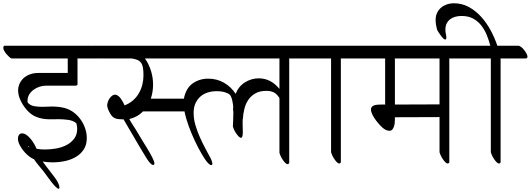

<svg xmlns="http://www.w3.org/2000/svg" viewBox="-48 -968 3259 1179"><path d="M62 -117Q62 -130 68.5 -139.5Q75 -149 87 -149Q101 -149 114.5 -139.5Q128 -130 140 -115.5Q152 -101 161.5 -84.5Q171 -68 177 -54Q190 -52 202.5 -51Q215 -50 228 -50Q261 -50 296 -56Q331 -62 360 -77Q389 -92 407.5 -116.5Q426 -141 426 -177Q426 -191 421 -211Q401 -228 370 -232Q339 -236 314 -236Q287 -236 262.5 -235.5Q238 -235 214.5 -239Q191 -243 169.5 -252.5Q148 -262 128 -281Q101 -307 82 -343.5Q63 -380 63 -415Q63 -432 70.5 -450.5Q78 -469 93 -484.5Q108 -500 132 -510Q156 -520 189 -520H368V-609H23Q17 -611 8.5 -618.5Q0 -626 -8 -635.5Q-16 -645 -22 -655.5Q-28 -666 -28 -675Q-28 -683 -22 -687H512Q519 -686 528.5 -678.5Q538 -671 546 -660.5Q554 -650 560 -639Q566 -628 566 -620Q566 -611 557 -609H427Q428 -607 428 -603V-448Q425 -444 419 -442H234Q215 -442 195 -435.5Q175 -429 158.5 -417Q142 -405 131.5 -388Q121 -371 121 -350Q121 -347 121 -343.5Q121 -340 123 -338L126 -334Q140 -320 162.5 -316Q185 -312 212 -312Q229 -312 245 -313Q261 -314 269 -314Q294 -314 321 -310.5Q348 -307 371 -297Q395 -287 416 -268.5Q437 -250 452.5 -226Q468 -202 476.5 -174.5Q485 -147 485 -120Q485 -80 467 -51.5Q449 -23 419 -5Q389 13 351 21Q313 29 273 29Q258 29 243 27.5Q228 26 214 24L237 55Q248 70 262 87.5Q276 105 288.5 122Q301 139 309 155.5Q317 172 317 184Q317 191 312 191Q306 191 294.5 180Q283 169 270.5 153Q258 137 244.5 118.5Q231 100 220 85Q209 71 192 51Q175 31 161 10L147 3Q136 -3 121 -16Q106 -29 93 -46Q80 -63 71 -81.5Q62 -100 62 -117ZM131 -64Q129 -68 129 -70Q126 -69 125 -66Z M716 -226Q712 -232 711 -235Q693 -235 679.5 -236.5Q666 -238 655.5 -243Q645 -248 636.5 -259Q628 -270 619 -289Q616 -295 613.5 -303Q611 -311 610 -319Q610 -328 613.5 -340Q617 -352 624 -362.5Q631 -373 640 -380Q649 -387 660 -387Q680 -383 694.5 -361.5Q709 -340 717 -321Q746 -332 768 -351Q790 -370 804.5 -395Q819 -420 826 -448Q833 -476 833 -504Q833 -533 830 -551.5Q827 -570 818.5 -582Q810 -594 796 -600Q782 -606 760 -609H562Q556 -611 547.5 -618.5Q539 -626 531 -635.5Q523 -645 517 -655.5Q511 -666 511 -675Q511 -683 517 -687H1836Q1843 -686 1852.5 -678.5Q1862 -671 1870 -660.5Q1878 -650 1884 -639Q1890 -628 1890 -620Q1890 -611 1881 -609H1727Q1728 -607 1728 -603V33Q1724 40 1718 40Q1711 40 1702.5 31Q1694 22 1686.5 10.5Q1679 -1 1674 -12.5Q1669 -24 1668 -29V-366Q1651 -393 1632 -401.5Q1613 -410 1587 -410Q1547 -410 1520 -394.5Q1493 -379 1476.5 -354.5Q1460 -330 1452.5 -299Q1445 -268 1443 -236L1442 -235V-201Q1442 -194 1442.5 -180.5Q1443 -167 1443 -154Q1443 -141 1440.5 -131.5Q1438 -122 1432 -122Q1425 -122 1416.5 -131Q1408 -140 1400.5 -151.5Q1393 -163 1388 -174.5Q1383 -186 1382 -191Q1382 -199 1383.5 -223Q1385 -247 1385 -276Q1385 -282 1384 -288.5Q1383 -295 1383 -298Q1383 -308 1384 -313Q1382 -333 1378.5 -350Q1375 -367 1369 -378Q1363 -389 1350 -395Q1337 -401 1323.5 -404Q1310 -407 1298 -407.5Q1286 -408 1281 -408Q1253 -408 1227.5 -400Q1202 -392 1183 -375.5Q1164 -359 1152.5 -334Q1141 -309 1141 -274Q1141 -238 1152 -200Q1163 -162 1179.5 -125Q1196 -88 1214 -54.5Q1232 -21 1247 7Q1256 27 1256 36Q1256 46 1249 46Q1240 46 1222 25Q1211 12 1191 -22Q1171 -56 1150 -100Q1129 -144 1111 -193Q1093 -242 1085 -284H830Q814 -267 791.5 -254.5Q769 -242 746 -237Q755 -220 767 -201.5Q779 -183 786 -172Q800 -147 819.5 -116Q839 -85 857 -55Q875 -25 887.5 -0.5Q900 24 900 35Q900 45 893 45Q885 45 875 34.5Q865 24 854 7Q843 -10 830.5 -31.5Q818 -53 805 -74ZM1081 -362Q1094 -427 1135.5 -456Q1177 -485 1231 -485Q1283 -485 1326.5 -460.5Q1370 -436 1399 -392Q1417 -438 1456.5 -462.5Q1496 -487 1541 -487Q1615 -487 1668 -422V-609H842Q866 -575 879 -533.5Q892 -492 892 -448Q892 -404 878 -362Z M1985 -609H1880Q1874 -611 1865.5 -618.5Q1857 -626 1849 -635.5Q1841 -645 1835 -655.5Q1829 -666 1829 -675Q1829 -683 1835 -687H2153Q2160 -686 2169.5 -678.5Q2179 -671 2187 -660.5Q2195 -650 2201 -639Q2207 -628 2207 -620Q2207 -611 2198 -609H2045V29Q2041 36 2035 36Q2028 36 2019.5 27Q2011 18 2003.5 6.5Q1996 -5 1991 -16.5Q1986 -28 1985 -33Z M2310 -177Q2302 -182 2288.5 -196Q2275 -210 2262 -227Q2249 -244 2239.5 -262.5Q2230 -281 2230 -295Q2230 -307 2237 -313.5Q2244 -320 2254.5 -322.5Q2265 -325 2276.5 -325.5Q2288 -326 2296 -326H2317V-609H2198Q2192 -611 2183.5 -618.5Q2175 -626 2167 -635.5Q2159 -645 2153 -655.5Q2147 -666 2147 -675Q2147 -683 2153 -687H2815Q2822 -686 2831.5 -678.5Q2841 -671 2849 -660.5Q2857 -650 2863 -639Q2869 -628 2869 -620Q2869 -611 2860 -609H2710Q2711 -607 2711 -603V-265V29Q2707 36 2701 36Q2694 36 2685.5 27Q2677 18 2669.5 6.5Q2662 -5 2657 -16.5Q2652 -28 2651 -33V-249Q2582 -249 2514 -248.5Q2446 -248 2377 -248V-237Q2377 -228 2376 -215.5Q2375 -203 2371.5 -192Q2368 -181 2361.5 -173Q2355 -165 2343 -165Q2334 -165 2325.5 -168.5Q2317 -172 2310 -177ZM2377 -326Q2446 -326 2514 -326.5Q2582 -327 2651 -327V-609H2376Q2377 -606 2377 -602ZM2291 -228V-229Q2290 -229 2290 -230Q2290 -228 2291 -228Z M2966 -609H2858Q2852 -611 2843.5 -618.5Q2835 -626 2827 -635.5Q2819 -645 2813 -655.5Q2807 -666 2807 -675Q2807 -683 2813 -687H2963Q2955 -718 2942 -750.5Q2929 -783 2909 -809.5Q2889 -836 2859 -853Q2829 -870 2786 -870Q2767 -870 2749.5 -865.5Q2732 -861 2718 -851Q2704 -841 2695.5 -825Q2687 -809 2687 -786Q2687 -775 2689 -764Q2691 -753 2693 -742Q2693 -725 2686 -725Q2681 -725 2673 -733Q2665 -741 2657.5 -751.5Q2650 -762 2643.5 -772Q2637 -782 2636 -785Q2632 -800 2629.5 -815Q2627 -830 2627 -846Q2627 -870 2636 -889Q2645 -908 2660.5 -921Q2676 -934 2696 -941Q2716 -948 2738 -948Q2789 -948 2831 -925Q2873 -902 2906.5 -865Q2940 -828 2965 -781.5Q2990 -735 3006 -687H3137Q3144 -686 3153.5 -678.5Q3163 -671 3171 -660.5Q3179 -650 3185 -639Q3191 -628 3191 -620Q3191 -611 3182 -609H3025Q3026 -607 3026 -603V29Q3022 36 3016 36Q3009 36 3000.5 27Q2992 18 2984.5 6.5Q2977 -5 2972 -16.5Q2967 -28 2966 -33Z"/></svg>

Font: Asar
Style: Regular
Weight: 400
Designer: Eben Sorkin
Foundry: Eben Sorkin, Pria Ravichandran
Version: Version 1.003; ttfautohint (v1.3) -l 8 -r 50 -G 0 -x 0 -H 45